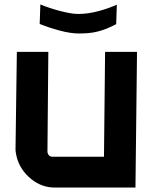

<svg xmlns="http://www.w3.org/2000/svg" viewBox="-20 -846 688 866"><path d="M162 -826Q181 -818 203.5 -810.5Q226 -803 249 -797Q272 -791 293.5 -787Q315 -783 333 -783Q376 -783 423 -795.5Q470 -808 507 -825L504 -737Q481 -725 461 -717Q441 -709 421.5 -704Q402 -699 381 -697Q360 -695 336 -695Q298 -695 249.5 -708Q201 -721 159 -738ZM227 0Q168 0 120 -39Q70 -80 55 -139Q53 -149 51.5 -157Q50 -165 50 -173L56 -612H198L194 -160L195 -156Q200 -139 216 -139H449L454 -612H598L591 0Z"/></svg>

Font: Covid19
Style: Regular
Weight: 400
Designer: Peter Wiegel
Foundry: (c) CAT - Ing. Peter Wiegel.  for Rudolf Maass + Partner GmbH
Version: Version 001.000